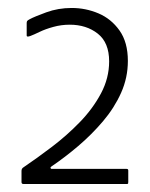

<svg xmlns="http://www.w3.org/2000/svg" viewBox="-20 -712 376 482"><path d="M40 -250Q37 -250 35.5 -251Q34 -252 34 -255V-283Q34 -289 39 -292Q73 -315 110.5 -343.5Q148 -372 180.5 -405.5Q213 -439 233.5 -477.5Q254 -516 254 -558Q254 -605 225.5 -627.5Q197 -650 155 -650Q134 -650 114 -644.5Q94 -639 79.5 -632Q65 -625 57 -622Q47 -618 47 -623V-654Q47 -657 48 -659Q49 -661 55 -664Q66 -670 96 -681Q126 -692 160 -692Q195 -692 227 -678.5Q259 -665 280 -635.5Q301 -606 301 -559Q301 -517 284 -479Q267 -441 238.5 -407.5Q210 -374 176.5 -345.5Q143 -317 109 -294Q106 -292 107 -290Q108 -288 109 -288H298Q302 -288 302 -284V-255Q302 -252 301.5 -251Q301 -250 297 -250Z"/></svg>

Font: Glory Thin Light
Style: Regular
Weight: 300
Version: Version 1.011